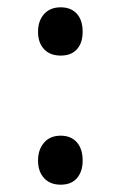

<svg xmlns="http://www.w3.org/2000/svg" viewBox="-20 -494 331 525"><path d="M84 -407Q84 -437 100.5 -455.5Q117 -474 146 -474Q174 -474 190 -456.5Q206 -439 206 -407Q206 -377 190.5 -359.5Q175 -342 146 -342Q117 -342 100.5 -359.5Q84 -377 84 -407ZM84 -55Q84 -85 100.5 -104Q117 -123 146 -123Q174 -123 190 -105Q206 -87 206 -55Q206 -25 190.5 -7Q175 11 146 11Q117 11 100.5 -7Q84 -25 84 -55Z"/></svg>

Font: Andada Pro Medium
Style: Regular
Weight: 500
Designer: Carolina Giovagnoli
Foundry: Huerta Tipografica
Version: Version 3.005; ttfautohint (v1.8.4)